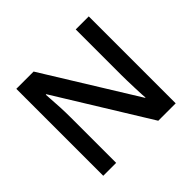

<svg xmlns="http://www.w3.org/2000/svg" viewBox="-166 -915 1115 1115"><g transform="rotate(-45 391.5 -357.0)"><path d="M582 -714V-340Q582 -302 584.5 -231Q587 -160 589 -148H586L236 -714H94V0H200V-371Q200 -453 193 -537L191 -569H195L546 0H689V-714Z"/></g></svg>

Font: OpenSansMMV
Style: Semibold
Weight: 600
Designer: Steve Matteson
Foundry: Ascender Corporation
Version: Version 6.000